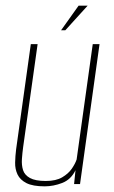

<svg xmlns="http://www.w3.org/2000/svg" viewBox="-20 -651 402 679"><path d="M138 8Q96 8 73.5 -3.5Q51 -15 42 -34Q33 -53 33.5 -76Q34 -99 37 -123L89 -495H113L62 -132Q59 -110 57.5 -88.5Q56 -67 61.5 -49.5Q67 -32 86 -21.5Q105 -11 142 -11Q178 -11 200 -24Q222 -37 234 -54.5Q246 -72 251 -87L308 -495H332L263 0H242L247 -49Q231 -16 200 -4Q169 8 138 8ZM196 -544 258 -631H290L211 -544Z"/></svg>

Font: Alumni Sans Thin
Style: Italic
Weight: 100
Italic angle: -8°
Designer: Robert E. Leuschke
Foundry: Robert E. Leuschke
Version: Version 1.016